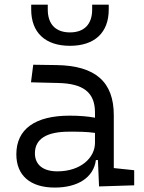

<svg xmlns="http://www.w3.org/2000/svg" viewBox="-20 -803 626 832"><path d="M409.2 4.9 561.5 0V-65.4L473.1 -74.7V-303.7C473.1 -447.3 394.5 -518.6 224.6 -521L124 -522.5L114.3 -446.3L231 -443.4C339.8 -441.4 391.6 -403.3 391.6 -315.9V-293C360.4 -298.8 323.2 -301.8 281.7 -301.8C132.3 -301.8 50.8 -243.7 50.8 -134.3C50.8 -42.5 111.3 9.8 217.3 9.8C316.4 9.8 385.7 -33.2 395.5 -109.4H404.3ZM391.6 -227.1V-184.1C391.6 -120.1 330.6 -60.5 228.5 -60.5C167 -60.5 131.3 -88.9 131.3 -138.7C131.3 -200.7 181.6 -232.4 279.3 -232.4C316.9 -232.4 356 -232.4 391.6 -227.1ZM283.2 -604.5C390.1 -604.5 451.2 -661.6 451.2 -761.7V-782.7H379.4V-761.7C379.4 -698.2 345.2 -662.6 283.2 -662.6C221.2 -662.6 187 -698.2 187 -761.7V-782.7H115.2V-761.7C115.2 -661.6 176.3 -604.5 283.2 -604.5Z"/></svg>

Font: Cascadia Mono PL SemiLight
Style: Regular
Weight: 350
Monospace: yes
Designer: Aaron Bell
Foundry: Saja Typeworks
Version: Version 2404.023